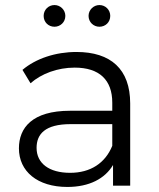

<svg xmlns="http://www.w3.org/2000/svg" viewBox="-20 -736 630 761"><path d="M196 -630C219 -630 239 -648 239 -673C239 -697 219 -716 196 -716C172 -716 153 -697 153 -673C153 -648 172 -630 196 -630ZM374 -630C398 -630 417 -648 417 -673C417 -697 398 -716 374 -716C351 -716 331 -697 331 -673C331 -648 351 -630 374 -630ZM283 -530C200 -530 122 -504 69 -459L101 -406C144 -444 208 -468 276 -468C374 -468 425 -419 425 -329V-297H258C107 -297 55 -229 55 -148C55 -57 128 5 247 5C334 5 396 -28 428 -82V0H496V-326C496 -462 419 -530 283 -530ZM258 -51C174 -51 125 -89 125 -150C125 -204 158 -244 260 -244H425V-158C397 -89 338 -51 258 -51Z"/></svg>

Font: Montserrat Lite
Style: Regular
Weight: 400
Designer: Julieta Ulanovsky
Foundry: Julieta Ulanovsky
Version: Version 7.200;PS 007.200;hotconv 1.0.88;makeotf.lib2.5.64775